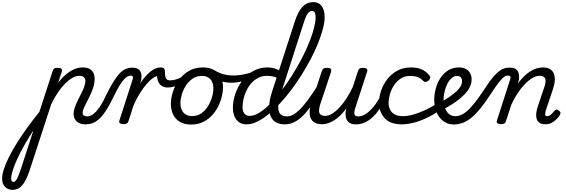

<svg xmlns="http://www.w3.org/2000/svg" viewBox="-301 -1154 5326 1808"><path d="M-187 634Q-208 634 -230 623Q-252 612 -266.5 588.5Q-281 565 -281 527Q-281 490 -265 440Q-249 390 -218.5 328.5Q-188 267 -145 197.5Q-102 128 -47.5 52.5Q7 -23 70 -101L194 -483Q201 -503 210.5 -509Q220 -515 239 -515Q270 -515 278.5 -505.5Q287 -496 280 -476L246 -373Q281 -420 319.5 -452.5Q358 -485 397.5 -502Q437 -519 477 -519Q516 -519 540.5 -506.5Q565 -494 577.5 -469.5Q590 -445 590 -411Q590 -373 578.5 -335.5Q567 -298 550.5 -262.5Q534 -227 517 -195Q500 -163 488.5 -136.5Q477 -110 477 -91Q477 -74 489 -66Q501 -58 523 -58Q537 -58 543.5 -46.5Q550 -35 547.5 -20.5Q545 -6 533.5 5.5Q522 17 501 17Q452 17 422 -10Q392 -37 392 -82Q392 -109 403 -141Q414 -173 430.5 -206.5Q447 -240 464 -273.5Q481 -307 492 -337Q503 -367 503 -392Q503 -414 489 -427Q475 -440 445 -440Q414 -440 379.5 -420Q345 -400 309.5 -364Q274 -328 241 -278.5Q208 -229 180 -169L-16 432Q-41 510 -66.5 554Q-92 598 -120.5 616Q-149 634 -187 634ZM-175 559Q-166 559 -158.5 553Q-151 547 -142 531Q-133 515 -121.5 485.5Q-110 456 -95 409L14 73Q-25 133 -58 189.5Q-91 246 -116.5 297Q-142 348 -159.5 392Q-177 436 -186.5 469.5Q-196 503 -196 526Q-196 542 -190 550.5Q-184 559 -175 559Z M504 17Q492 17 488.5 5.5Q485 -6 489 -20.5Q493 -35 502.5 -46.5Q512 -58 524 -58Q541 -58 561 -68.5Q581 -79 602.5 -102Q624 -125 647.5 -162Q671 -199 696 -253Q738 -339 771.5 -391.5Q805 -444 834.5 -471.5Q864 -499 891 -508Q918 -517 944 -517Q955 -517 958 -505.5Q961 -494 958 -479.5Q955 -465 947.5 -453.5Q940 -442 929 -442Q915 -442 899 -433.5Q883 -425 864 -403.5Q845 -382 822 -344Q799 -306 771 -248Q729 -161 694 -108.5Q659 -56 627 -29Q595 -2 565 7.5Q535 17 504 17Z M860 15Q844 15 830.5 8Q817 1 823 -18L948 -406Q954 -423 949.5 -432.5Q945 -442 929 -442Q916 -442 910.5 -453.5Q905 -465 906.5 -479.5Q908 -494 918 -505.5Q928 -517 944 -517Q976 -517 994.5 -507Q1013 -497 1021.5 -480Q1030 -463 1031 -442Q1032 -421 1029 -401L1019 -369Q1043 -405 1067.5 -433Q1092 -461 1116.5 -480.5Q1141 -500 1164 -509.5Q1187 -519 1207 -519Q1226 -519 1233 -507Q1240 -495 1237 -479Q1234 -463 1221.5 -451Q1209 -439 1189 -439Q1169 -439 1140 -419Q1111 -399 1078.5 -361.5Q1046 -324 1014 -272.5Q982 -221 955 -157L908 -11Q904 2 893.5 8.5Q883 15 860 15Z M1277 -330Q1247 -330 1224.5 -343.5Q1202 -357 1190 -383Q1178 -409 1178 -446L1208 -519Q1231 -519 1241.5 -510.5Q1252 -502 1252 -476Q1252 -446 1257 -428.5Q1262 -411 1272.5 -404Q1283 -397 1300 -397Q1323 -397 1349 -404Q1375 -411 1399.5 -423Q1424 -435 1443 -452Q1452 -460 1459 -453Q1466 -446 1468 -435Q1470 -424 1463 -418Q1433 -388 1402.5 -368.5Q1372 -349 1340.5 -339.5Q1309 -330 1277 -330Z M1499 19Q1437 19 1394 -6Q1351 -31 1329.5 -75.5Q1308 -120 1308 -176Q1308 -229 1327 -288.5Q1346 -348 1383.5 -400.5Q1421 -453 1477.5 -486Q1534 -519 1609 -519Q1671 -519 1713.5 -495.5Q1756 -472 1777.5 -429.5Q1799 -387 1799 -331Q1799 -291 1787.5 -243.5Q1776 -196 1752.5 -149.5Q1729 -103 1693 -65Q1657 -27 1608.5 -4Q1560 19 1499 19ZM1509 -61Q1558 -61 1595 -87Q1632 -113 1657 -153.5Q1682 -194 1695 -238.5Q1708 -283 1708 -321Q1708 -360 1695 -386Q1682 -412 1658 -425.5Q1634 -439 1601 -439Q1551 -439 1513 -413.5Q1475 -388 1449.5 -348Q1424 -308 1411 -264Q1398 -220 1398 -183Q1398 -144 1411.5 -116.5Q1425 -89 1450 -75Q1475 -61 1509 -61Z M1878 -375Q1823 -375 1777.5 -390.5Q1732 -406 1687 -433Q1673 -442 1671.5 -455Q1670 -468 1677.5 -479.5Q1685 -491 1695.5 -496Q1706 -501 1716 -494Q1741 -478 1768.5 -466.5Q1796 -455 1829 -449Q1862 -443 1902 -443Q1929 -443 1964.5 -448Q2000 -453 2036 -463Q2072 -473 2100 -489Q2112 -495 2120.5 -485Q2129 -475 2129.5 -461Q2130 -447 2117 -440Q2045 -402 1984 -388.5Q1923 -375 1878 -375Z M2021 17Q1960 17 1926 -25.5Q1892 -68 1892 -141Q1892 -187 1905.5 -239Q1919 -291 1945.5 -340.5Q1972 -390 2011.5 -430.5Q2051 -471 2103 -495Q2155 -519 2218 -519Q2246 -519 2273 -512.5Q2300 -506 2325.5 -493Q2351 -480 2373 -460L2354 -392Q2314 -422 2280.5 -431Q2247 -440 2213 -440Q2167 -440 2130.5 -421Q2094 -402 2066 -370.5Q2038 -339 2019.5 -300Q2001 -261 1992 -221Q1983 -181 1983 -145Q1983 -121 1990 -102.5Q1997 -84 2012 -73.5Q2027 -63 2052 -63Q2088 -63 2129.5 -86Q2171 -109 2216 -150.5Q2261 -192 2307 -247Q2353 -302 2397.5 -366.5Q2442 -431 2483 -500Q2524 -569 2558 -638Q2592 -707 2617.5 -772.5Q2643 -838 2657 -894.5Q2671 -951 2671 -993Q2671 -1021 2663 -1036Q2655 -1051 2636 -1051Q2623 -1051 2610 -1040.5Q2597 -1030 2584 -1004.5Q2571 -979 2557 -933L2345 -275Q2325 -211 2320.5 -168.5Q2316 -126 2325.5 -102Q2335 -78 2355 -68Q2375 -58 2403 -58Q2418 -58 2422 -46.5Q2426 -35 2422 -20.5Q2418 -6 2407 5.5Q2396 17 2381 17Q2334 17 2300 -1Q2266 -19 2248.5 -57.5Q2231 -96 2233.5 -155Q2236 -214 2263 -297L2474 -948Q2505 -1046 2547.5 -1090Q2590 -1134 2648 -1134Q2684 -1134 2707.5 -1117Q2731 -1100 2743.5 -1068.5Q2756 -1037 2756 -993Q2756 -946 2740 -884Q2724 -822 2695.5 -750.5Q2667 -679 2628 -604Q2589 -529 2542 -454Q2495 -379 2443 -309.5Q2391 -240 2336 -181Q2281 -122 2226.5 -77.5Q2172 -33 2120 -8Q2068 17 2021 17Z M2381 17Q2367 17 2360.5 5.5Q2354 -6 2356.5 -20.5Q2359 -35 2370.5 -46.5Q2382 -58 2403 -58Q2431 -58 2461.5 -75Q2492 -92 2526.5 -127Q2561 -162 2601.5 -217.5Q2642 -273 2691 -350Q2700 -363 2712.5 -361.5Q2725 -360 2732.5 -350.5Q2740 -341 2734 -328Q2681 -233 2635.5 -167Q2590 -101 2548 -60.5Q2506 -20 2465 -1.5Q2424 17 2381 17Z M2731 16Q2680 16 2650.5 -7.5Q2621 -31 2615.5 -75.5Q2610 -120 2630 -182L2729 -483Q2736 -503 2745.5 -509Q2755 -515 2774 -515Q2806 -515 2814 -505.5Q2822 -496 2816 -476L2714 -170Q2703 -137 2703 -112.5Q2703 -88 2717 -75.5Q2731 -63 2763 -63Q2792 -63 2825.5 -83Q2859 -103 2893.5 -139.5Q2928 -176 2961 -226.5Q2994 -277 3022 -337L3069 -483Q3076 -503 3085.5 -509Q3095 -515 3114 -515Q3145 -515 3153.5 -505.5Q3162 -496 3155 -476L3047 -145Q3031 -96 3037 -77Q3043 -58 3072 -58Q3086 -58 3092.5 -46.5Q3099 -35 3097 -20.5Q3095 -6 3083.5 5.5Q3072 17 3051 17Q3016 17 2995.5 5.5Q2975 -6 2965 -24.5Q2955 -43 2953.5 -65.5Q2952 -88 2955 -111L2960 -133Q2934 -97 2906 -69.5Q2878 -42 2849 -23Q2820 -4 2790 6Q2760 16 2731 16Z M3052 17Q3038 17 3031.5 5.5Q3025 -6 3027.5 -20.5Q3030 -35 3041.5 -46.5Q3053 -58 3074 -58Q3100 -58 3127.5 -72Q3155 -86 3182 -111.5Q3209 -137 3234.5 -172Q3260 -207 3282 -250Q3289 -264 3302 -263.5Q3315 -263 3324 -253Q3333 -243 3328 -229Q3301 -170 3270 -124Q3239 -78 3204 -47Q3169 -16 3131 0.5Q3093 17 3052 17Z M3484 17Q3375 17 3321.5 -40.5Q3268 -98 3268 -189Q3268 -242 3287.5 -299.5Q3307 -357 3345 -407Q3383 -457 3439.5 -488Q3496 -519 3569 -519Q3628 -519 3668.5 -501Q3709 -483 3739 -448Q3754 -430 3749.5 -417.5Q3745 -405 3733 -394Q3720 -384 3707 -382.5Q3694 -381 3680 -396Q3661 -417 3633 -428Q3605 -439 3560 -439Q3510 -439 3472 -414Q3434 -389 3408.5 -349.5Q3383 -310 3370.5 -266.5Q3358 -223 3358 -185Q3358 -153 3371 -124Q3384 -95 3414 -77.5Q3444 -60 3494 -60Q3508 -60 3513.5 -48.5Q3519 -37 3517 -21.5Q3515 -6 3506.5 5.5Q3498 17 3484 17Z M3480 17Q3464 17 3457 5.5Q3450 -6 3451.5 -21.5Q3453 -37 3463 -48.5Q3473 -60 3491 -60Q3534 -60 3585 -73.5Q3636 -87 3694.5 -113.5Q3753 -140 3818 -180Q3829 -187 3838 -181Q3847 -175 3852 -162Q3857 -149 3855.5 -136Q3854 -123 3844 -116Q3776 -71 3712.5 -41.5Q3649 -12 3591 2.5Q3533 17 3480 17Z M3808 -169Q3843 -188 3884 -212Q3925 -236 3963 -265Q4001 -294 4025.5 -325Q4050 -356 4050 -388Q4050 -411 4039 -425Q4028 -439 4003 -439Q3989 -439 3982.5 -451Q3976 -463 3977.5 -479Q3979 -495 3990 -507Q4001 -519 4022 -519Q4061 -519 4087 -504Q4113 -489 4126.5 -463.5Q4140 -438 4140 -406Q4140 -367 4121 -330.5Q4102 -294 4069.5 -261.5Q4037 -229 3997.5 -200.5Q3958 -172 3916 -148Q3874 -124 3836 -104Z M3971 18Q3936 18 3907 5.5Q3878 -7 3855.5 -29Q3833 -51 3818 -80Q3803 -109 3795.5 -143.5Q3788 -178 3788 -214Q3788 -265 3802 -318.5Q3816 -372 3845 -417.5Q3874 -463 3918.5 -491Q3963 -519 4023 -519Q4034 -519 4038.5 -507Q4043 -495 4040 -479Q4037 -463 4027.5 -451Q4018 -439 4003 -439Q3980 -439 3960 -425Q3940 -411 3924.5 -387.5Q3909 -364 3898.5 -335Q3888 -306 3882 -275.5Q3876 -245 3876 -217Q3876 -187 3883 -159Q3890 -131 3903.5 -108.5Q3917 -86 3937.5 -73Q3958 -60 3986 -60Q4022 -60 4056.5 -79.5Q4091 -99 4126 -136Q4161 -173 4199 -225Q4237 -277 4279 -342Q4316 -398 4346 -432.5Q4376 -467 4401 -485.5Q4426 -504 4448 -510.5Q4470 -517 4491 -517Q4504 -517 4509 -505.5Q4514 -494 4511.5 -479.5Q4509 -465 4500 -453.5Q4491 -442 4475 -442Q4462 -442 4446 -430Q4430 -418 4410.5 -395Q4391 -372 4368 -339.5Q4345 -307 4319 -267Q4270 -192 4227 -138Q4184 -84 4143 -49.5Q4102 -15 4060 1.5Q4018 18 3971 18Z M4415 15Q4399 15 4385.5 8Q4372 1 4378 -18L4503 -406Q4509 -423 4504.5 -432.5Q4500 -442 4485 -442Q4471 -442 4465.5 -453.5Q4460 -465 4462 -479.5Q4464 -494 4473.5 -505.5Q4483 -517 4500 -517Q4531 -517 4549.5 -507Q4568 -497 4576.5 -480Q4585 -463 4586.5 -442Q4588 -421 4585 -399L4575 -367Q4602 -404 4630.5 -432Q4659 -460 4688.5 -479.5Q4718 -499 4749 -509Q4780 -519 4811 -519Q4864 -519 4891.5 -494Q4919 -469 4923 -423.5Q4927 -378 4906 -315L4838 -112Q4834 -97 4832.5 -85Q4831 -73 4835.5 -66.5Q4840 -60 4851 -60Q4864 -60 4875.5 -67Q4887 -74 4898 -85.5Q4909 -97 4919 -110Q4926 -119 4935 -122Q4944 -125 4958 -115Q4975 -105 4976.5 -94.5Q4978 -84 4972 -74Q4963 -57 4944 -36Q4925 -15 4898 0.5Q4871 16 4837 16Q4796 16 4776 0Q4756 -16 4750.5 -42Q4745 -68 4750 -98Q4755 -128 4765 -157L4828 -344Q4837 -373 4836.5 -394.5Q4836 -416 4822.5 -428Q4809 -440 4779 -440Q4748 -440 4713.5 -420Q4679 -400 4643.5 -364Q4608 -328 4575 -278.5Q4542 -229 4514 -169L4463 -11Q4459 2 4448.5 8.5Q4438 15 4415 15Z"/></svg>

Font: Playwrite CU
Style: Regular
Weight: 400
Designer: Veronika Burian, José Scaglione
Foundry: TypeTogether
Version: Version 1.002